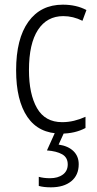

<svg xmlns="http://www.w3.org/2000/svg" viewBox="-20 -562 414 822"><path d="M242 10Q146 10 97.5 -61Q49 -132 49 -261Q49 -396 101.5 -469Q154 -542 249 -542Q307 -542 350 -519L333 -473Q293 -493 251 -493Q181 -493 142.5 -434Q104 -375 104 -262Q104 -159 138.5 -99Q173 -39 246 -39Q272 -39 297 -45Q322 -51 346 -62V-14Q301 10 242 10ZM317 141Q317 188 285 214Q253 240 198 240Q167 240 146 234V195Q167 201 194 201Q228 201 249 185.5Q270 170 270 142Q270 112 246 98.5Q222 85 181 82L218 0H257L231 57Q272 63 294.5 85Q317 107 317 141Z"/></svg>

Font: Noto Sans Condensed Light
Style: Regular
Weight: 300
Width: 3
Designer: Monotype Design Team
Foundry: Monotype Imaging Inc.
Version: Version 2.013; ttfautohint (v1.8.4.7-5d5b)